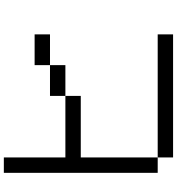

<svg xmlns="http://www.w3.org/2000/svg" viewBox="21 -978 957 1040"><g transform="rotate(-90 500.0 -458.5)"><path d="M83.3 -916.7H166.7V-583.3H500V-500H166.7V-83.3H83.3ZM666.7 -583.3H500V-666.7H666.7ZM666.7 -666.7V-750H833.3V-666.7ZM166.7 -83.3H833.3V0H166.7Z"/></g></svg>

Font: GalmuriMono11 Regular
Style: Regular
Weight: 400
Designer: Lee Minseo (quiple)
Version: Version 2.399;hotconv 1.1.1;makeotfexe 2.6.0 DEVELOPMENT